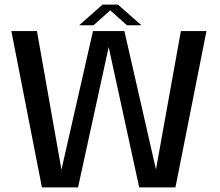

<svg xmlns="http://www.w3.org/2000/svg" viewBox="-20 -809 952 829"><path d="M161 0H317L450.5 -611.5H448L581 0H737.5L871.5 -675H761L651 -64H656.5L517 -675H381.5L242.5 -64H247.5L139.5 -675H29ZM322 -700H384L456 -764.5L528 -700H590.5L489.5 -789H422.5Z"/></svg>

Font: Anybody UltraCondensed Thin
Style: Regular
Weight: 400
Version: Version 1.111